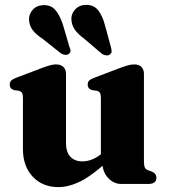

<svg xmlns="http://www.w3.org/2000/svg" viewBox="-20 -754 693 787"><path d="M74 -143V-353Q74 -367.5 70 -373.5Q66 -379.5 57 -382L38.5 -384.5Q20 -389.5 20 -407Q20 -417.5 25.8 -423.5Q31.5 -429.5 47 -435.5L148.5 -474Q172 -483 185.8 -486.5Q199.5 -490 209.5 -490Q230 -490 240.2 -479.2Q250.5 -468.5 250.5 -451.5V-168Q250.5 -130.5 268.5 -111.5Q286.5 -92.5 317.5 -92.5Q356 -92.5 393.5 -121.5V-353Q393.5 -367.5 389.5 -373.5Q385.5 -379.5 377 -382L358 -384.5Q339.5 -389.5 339.5 -407Q339.5 -417.5 345.2 -423.5Q351 -429.5 367 -435.5L468 -474Q490.5 -482.5 504.2 -486.2Q518 -490 531 -490Q550 -490 560 -479.2Q570 -468.5 570 -451.5V-93.5Q570 -75 573.8 -67.2Q577.5 -59.5 586 -56.5L600.5 -51.5Q621 -43.5 621 -25.5Q621 0 588 0H477Q448.5 0 426.5 -21.2Q404.5 -42.5 400.5 -74.5Q344.5 -26 301.2 -6.5Q258 13 220 13Q154.5 13 114.2 -29.8Q74 -72.5 74 -143ZM409.5 -653.5 435 -559.5Q437.5 -550 437.5 -543Q437.5 -536 430.5 -531Q424.5 -526 415.2 -527Q406 -528 397.5 -533.5L325 -595.5Q299 -614.5 286 -633.5Q273 -652.5 272.5 -677.5Q272.5 -699 289.2 -716.5Q306 -734 334 -734Q365.5 -733.5 382.5 -711.8Q399.5 -690 409.5 -653.5ZM237 -656 264.5 -562Q268.5 -554 269 -546.5Q269.5 -539 262.5 -533.5Q257 -528.5 247.8 -529.2Q238.5 -530 230 -535L156 -594Q128 -612 114 -630.5Q100 -649 99 -673.5Q98 -695.5 114 -713.8Q130 -732 158 -733Q189 -734 207 -712.8Q225 -691.5 237 -656Z"/></svg>

Font: Fraunces 9pt S000
Style: Bold
Weight: 700
Version: Version 1.000; ttfautohint (v1.8.3)